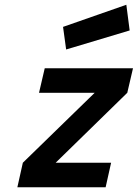

<svg xmlns="http://www.w3.org/2000/svg" viewBox="-20 -787 579 807"><path d="M168 -500H539L515 -397L214 -103H447L424 0H53L76 -103L378 -397H144ZM511 -767 525 -659 258 -579 245 -674Z"/></svg>

Font: Panefresco 800wt
Style: Italic
Weight: 800
Foundry: Campivisivi & Chank Co
Version: Version 1.001